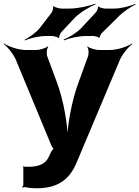

<svg xmlns="http://www.w3.org/2000/svg" viewBox="-79 -796 747 1029"><path d="M46 100V194C46 199 42 205 40 206L42 210C45 208 52 206 56 207C74 211 95 213 120 213C245 213 299 151 330 79L558 -462C570 -498 607 -543 630 -560L628 -563C604 -546 550 -528 508 -528H452C433 -528 400 -538 391 -547L388 -545C397 -536 398 -507 392 -492L344 -360C305 -258 281 -120 281 -40H285C285 -120 263 -258 224 -360L175 -492C169 -507 171 -536 180 -545L176 -547C167 -538 134 -528 115 -528H60C21 -528 -33 -546 -57 -563L-59 -560C-36 -543 0 -498 12 -461L196 -17C197 -13 207 3 212 3V-1C207 -1 197 14 195 18L184 41C168 80 134 98 69 98C61 98 54 97 48 97C47 97 47 95 47 94L43 96C44 97 46 99 46 100ZM435 -730 356 -645C332 -620 288 -594 262 -584L265 -580C291 -591 342 -603 382 -603H420C429 -603 449 -598 451 -594L456 -595C454 -600 463 -615 468 -620L552 -703C578 -731 622 -760 648 -772L646 -775C619 -764 570 -750 532 -750H485C476 -750 452 -756 450 -761L445 -759C449 -754 440 -736 435 -730ZM196 -726 135 -647C115 -621 75 -594 53 -583L55 -579C77 -590 128 -603 166 -603H199C209 -603 232 -597 234 -592L239 -594C235 -599 244 -617 249 -623L322 -701C351 -730 403 -761 434 -773L431 -776C400 -764 338 -750 292 -750H250C239 -750 213 -757 209 -763L205 -761C209 -755 202 -734 196 -726Z"/></svg>

Font: Asimov
Style: EdgeWide
Weight: 500
Designer: Google
Version: Version 2.000980: 2014